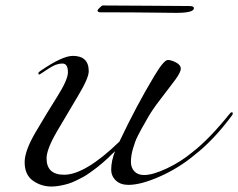

<svg xmlns="http://www.w3.org/2000/svg" viewBox="-20 -664 870 701"><path d="M355 -644Q414 -644 527 -643Q640 -642 672 -642Q688 -642 688 -634Q688 -617 623 -617Q603 -617 536 -618Q469 -619 348 -619Q336 -619 336 -626Q336 -628 344 -636Q352 -644 355 -644ZM690 -98Q634 -51 564.5 -20Q495 11 449 11Q420 11 403 -5Q386 -21 386 -45Q386 -76 400 -112Q399 -111 387.5 -100Q376 -89 371.5 -84.5Q367 -80 353.5 -68.5Q340 -57 332 -51Q324 -45 309.5 -34.5Q295 -24 284 -18Q273 -12 257.5 -4.5Q242 3 228.5 7Q215 11 199 14Q183 17 168 17Q130 17 100 -4.5Q70 -26 70 -72Q70 -113 109.5 -180.5Q149 -248 188.5 -310.5Q228 -373 228 -400Q228 -432 208 -432Q201 -432 194 -430.5Q187 -429 182 -427Q177 -425 169 -420.5Q161 -416 158 -414Q155 -412 146 -406Q137 -400 134 -398Q125 -392 124 -392Q120 -392 120 -396Q120 -400 126 -404Q207 -460 246 -460Q304 -460 304 -404Q304 -379 265.5 -315Q227 -251 188.5 -185Q150 -119 150 -86Q150 -26 214 -26Q291 -26 416 -147Q478 -278 543 -386Q578 -445 593 -445Q605 -445 622.5 -436Q640 -427 640 -413Q640 -400 619 -371.5Q598 -343 566.5 -302.5Q535 -262 519 -233Q517 -229 508 -213.5Q499 -198 495.5 -191.5Q492 -185 484.5 -170.5Q477 -156 473.5 -146Q470 -136 466 -123Q462 -110 460 -97.5Q458 -85 458 -73Q458 -52 470.5 -38.5Q483 -25 506 -25Q538 -25 589 -49Q640 -73 682 -108Q744 -156 818 -248Q822 -254 826 -254Q830 -254 830 -250Q830 -248 828 -244Q760 -152 690 -98Z"/></svg>

Font: Miama Nueva
Style: Medium
Weight: 400
Italic angle: -28°
Version: Version 1.0